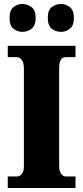

<svg xmlns="http://www.w3.org/2000/svg" viewBox="-20 -944 416 964"><path d="M19 0V-58H66Q77 -58 88.5 -70Q100 -82 100 -109V-601Q100 -631 88.5 -644Q77 -657 66 -657H19V-714H359V-657H310Q294 -657 285.5 -644Q277 -631 277 -600V-110Q277 -85 287 -71.5Q297 -58 310 -58H359V0ZM287 -784Q260 -784 240 -799.5Q220 -815 220 -854Q220 -893 240 -908.5Q260 -924 287 -924Q310 -924 330.5 -908.5Q351 -893 351 -854Q351 -815 330.5 -799.5Q310 -784 287 -784ZM92 -784Q68 -784 48 -799.5Q28 -815 28 -854Q28 -893 48 -908.5Q68 -924 92 -924Q117 -924 138 -908.5Q159 -893 159 -854Q159 -815 138 -799.5Q117 -784 92 -784Z"/></svg>

Font: Noto Serif Hebrew Condensed Black
Style: Regular
Weight: 900
Width: 3
Designer: Monotype Design Team
Foundry: Monotype Imaging Inc.
Version: Version 2.004; ttfautohint (v1.8.4.7-5d5b)